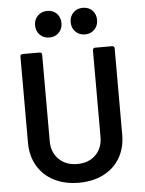

<svg xmlns="http://www.w3.org/2000/svg" viewBox="-61 -965 770 1021"><g transform="rotate(-5 324.5 -454.5)"><path d="M67 -227V-688Q67 -693 70.5 -696.5Q74 -700 79 -700H171Q176 -700 179.5 -696.5Q183 -693 183 -688V-225Q183 -166 220.5 -129Q258 -92 319 -92Q380 -92 417 -129Q454 -166 454 -225V-688Q454 -693 457.5 -696.5Q461 -700 466 -700H558Q563 -700 566.5 -696.5Q570 -693 570 -688V-227Q570 -157 539 -103.5Q508 -50 451 -21Q394 8 319 8Q244 8 187 -21Q130 -50 98.5 -103.5Q67 -157 67 -227ZM349 -846Q349 -877 369 -897Q389 -917 420 -917Q451 -917 470.5 -897Q490 -877 490 -846Q490 -815 470 -795Q450 -775 420 -775Q389 -775 369 -795Q349 -815 349 -846ZM159 -846Q159 -877 179 -897Q199 -917 230 -917Q261 -917 280.5 -897Q300 -877 300 -846Q300 -815 280 -795Q260 -775 230 -775Q199 -775 179 -795Q159 -815 159 -846Z"/></g></svg>

Font: Barlow SemiBold
Style: Regular
Weight: 600
Designer: Jeremy Tribby
Foundry: Tribby Type
Version: Version 1.422